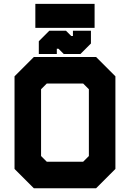

<svg xmlns="http://www.w3.org/2000/svg" viewBox="-20 -1004 693 1024"><path d="M160.5 0 57.5 -103V-597L160.5 -700H492.5L595.5 -597V-103L492.5 0ZM229.5 -141.5H423.5L454 -172V-528L423.5 -558.5H229.5L199 -528V-172ZM197 -71H457.5L524.5 -138V-562.5L457.5 -629.5H197L130 -562.5V-138ZM197 -71 130 -138V-562.5L197 -629.5H457.5L524.5 -562.5V-138L457.5 -71ZM187 -716V-784L243 -840H332L360 -812H369V-840H465V-772L409 -716H320L292 -744H283V-716ZM236.5 -751H236V-761L269 -797H310L342 -760H386L419 -796V-806H419.5V-796L386 -760H342L310 -797H269L236.5 -761ZM168.5 -855.5V-983.5H484.5V-855.5ZM233.5 -918.5H425.5H233.5Z"/></svg>

Font: Tourney Thin Black
Style: Regular
Weight: 900
Version: Version 1.015